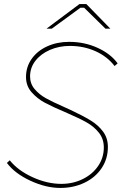

<svg xmlns="http://www.w3.org/2000/svg" viewBox="-20 -916 606 945"><path d="M14 -114 28 -127Q68 -77 140 -44Q212 -11 282 -11Q339 -11 387 -34.5Q435 -58 463 -99Q491 -140 491 -190Q491 -232 467 -262.5Q443 -293 406.5 -313.5Q370 -334 312 -359Q239 -390 201.5 -410Q164 -430 136 -461.5Q108 -493 108 -537Q108 -587 136 -626.5Q164 -666 212.5 -688Q261 -710 320 -710Q396 -710 460.5 -680.5Q525 -651 559 -604L544 -591Q508 -638 450 -664Q392 -690 324 -690Q271 -690 226 -670.5Q181 -651 154.5 -617Q128 -583 128 -540Q128 -504 150.5 -477.5Q173 -451 205 -433Q237 -415 292 -391Q310 -383 327 -375Q387 -347 425.5 -323.5Q464 -300 487.5 -268Q511 -236 511 -193Q511 -134 480 -88Q449 -42 395.5 -16.5Q342 9 277 9Q206 9 129.5 -26.5Q53 -62 14 -114ZM371 -896H405L523 -775H499L394 -878H376L235 -775H209Z"/></svg>

Font: Fixel Italic Variable 20240409 Display Thin
Style: Italic
Weight: 100
Italic angle: -10°
Designer: AlfaBravo + MacPaw
Foundry: Kyrylo Tkachov, Marchela Mozhyna, Serhii Makarenko, Maria Weinstein, Zakhar Kryvoshyya
Version: Version 1.211;Glyphs 3.2 (3225)